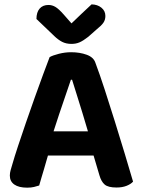

<svg xmlns="http://www.w3.org/2000/svg" viewBox="-20 -856 655 886"><path d="M312.5 -488.2H307.2Q296.2 -455.5 281.9 -414Q267.7 -372.5 252.5 -327.5Q237.2 -282.5 223.5 -238.7L207.3 -159Q201.3 -139.7 195.3 -118Q189.2 -96.3 182.9 -75Q176.5 -53.8 170.8 -34.6Q165.1 -15.3 160.8 0Q149.8 3.7 136.7 6.8Q123.6 10 105.3 10Q66.9 10 46.1 -4.5Q25.4 -18.9 25.4 -45.8Q25.4 -58.1 29 -70.6Q32.7 -83.1 37.4 -99.3Q46.7 -132 63.2 -182Q79.7 -232 99.8 -290.3Q119.8 -348.7 140.5 -406.4Q161.1 -464.1 179.2 -513.1Q197.2 -562.2 209 -592.4Q222.9 -600.4 251.4 -607.7Q280 -615 308.2 -615Q348 -615 380 -603.4Q412.1 -591.8 420.4 -565.9Q440.4 -512.5 463.3 -442.3Q486.2 -372.1 509.9 -295.9Q533.6 -219.7 555.4 -147.7Q577.3 -75.6 594 -17.9Q583.7 -6.3 564 1.5Q544.2 9.3 517.7 9.3Q478.9 9.3 462.9 -4.5Q447 -18.2 438.7 -47.5L403.5 -166.3L387.6 -243.8Q374.2 -290.2 360.3 -335.1Q346.3 -379.9 334.1 -419.4Q321.9 -458.9 312.5 -488.2ZM144.5 -138.2 198.9 -250.1H439L458.3 -138.2ZM309.9 -748.1Q332.1 -769.4 355.8 -792Q379.5 -814.7 402.5 -835.8Q429.7 -835.4 448 -820.5Q466.3 -805.6 466.3 -782.3Q466.3 -764.4 457.1 -751.1Q448 -737.8 425.8 -720.2L386.9 -685.9Q364 -668 347.2 -660.7Q330.5 -653.4 309.9 -653.4Q285 -653.4 266.5 -663Q248.1 -672.7 231.2 -689L148.2 -768.4Q148.2 -799.3 162.8 -816.2Q177.4 -833.1 203.6 -833.1Q220.5 -833.1 235.7 -824.1Q250.8 -815.2 273.7 -789.3Z"/></svg>

Font: Baloo Tamma 2
Style: Regular
Weight: 400
Designer: Divya Kowshik, Shuchita Grover and Ek Type
Foundry: Ek Type
Version: Version 1.700